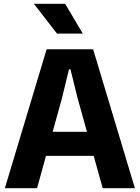

<svg xmlns="http://www.w3.org/2000/svg" viewBox="-20 -985 732 1005"><path d="M5.5 0 224 -727H467.5L686 0H517.5L452 -235L540 -169H181.5L190.5 -295H505L451.5 -237L385.5 -473.5L349 -622H341L305 -473.5L174 0ZM278.5 -809 157.5 -965H321L413.5 -809Z"/></svg>

Font: Spline Sans
Style: Regular
Weight: 400
Designer: Eben Sorkin, Mirko Velimirovic
Foundry: Sorkin Type
Version: Version 1.001